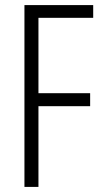

<svg xmlns="http://www.w3.org/2000/svg" viewBox="-20 -734 406 754"><path d="M131 0V-317H334V-368H131V-664H346V-714H76V0Z"/></svg>

Font: Noto Sans Armenian ExtraCondensed Light
Style: Regular
Weight: 300
Width: 2
Designer: Monotype Design Team
Foundry: Monotype Imaging Inc.
Version: Version 2.008